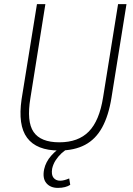

<svg xmlns="http://www.w3.org/2000/svg" viewBox="-20 -725 648 935"><path d="M268 8Q213 8 174 -7.5Q135 -23 112 -54Q89 -85 82.5 -132Q76 -179 85 -241L160 -705H201L128 -247Q109 -133 143.5 -82.5Q178 -32 269 -32Q361 -32 412.5 -84.5Q464 -137 482 -251L555 -705H596L523 -250Q509 -162 477.5 -104.5Q446 -47 394 -19.5Q342 8 268 8ZM262 190Q225 190 205.5 166.5Q186 143 195 99Q203 63 229.5 33Q256 3 297 -22L310 0Q295 7 279 22Q263 37 251 55.5Q239 74 234 96Q229 126 240.5 140.5Q252 155 273 155Q283 155 294 152Q305 149 317 144L322 175Q312 182 296.5 186Q281 190 262 190Z"/></svg>

Font: Nunito Sans 10pt Condensed ExtraLight
Style: Italic
Weight: 250
Width: 3
Italic angle: -9°
Designer: Vernon Adams
Foundry: Vernon Adams
Version: Version 3.101;gftools[0.9.27]